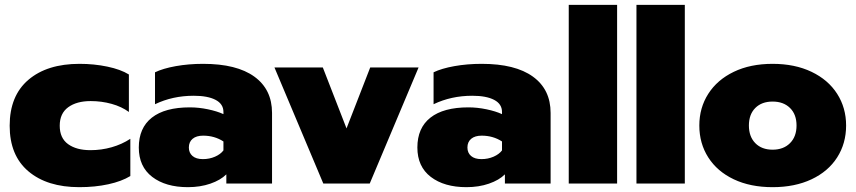

<svg xmlns="http://www.w3.org/2000/svg" viewBox="-20 -759 3539 794"><path d="M20 -239Q20 -363 97.5 -429Q175 -495 309 -495Q369 -495 424 -483.5Q479 -472 513 -451V-296Q483 -318 441.5 -329.5Q400 -341 355 -341Q297 -341 262 -315.5Q227 -290 227 -239Q227 -188 261.5 -163Q296 -138 354 -138Q399 -138 441.5 -150Q484 -162 519 -185V-31Q483 -9 428 3Q373 15 308 15Q175 15 97.5 -50.5Q20 -116 20 -239Z M554 -149Q554 -230 608 -272.5Q662 -315 765 -315Q802 -315 840 -307Q878 -299 904 -287V-296Q904 -329 871.5 -346Q839 -363 781 -363Q694 -363 621 -328V-460Q654 -476 707 -485.5Q760 -495 820 -495Q959 -495 1032 -442Q1105 -389 1105 -292V0H916V-38Q892 -14 850 0.5Q808 15 757 15Q665 15 609.5 -27.5Q554 -70 554 -149ZM904 -137V-174Q867 -198 820 -198Q792 -198 776.5 -185Q761 -172 761 -149Q761 -127 776 -114Q791 -101 819 -101Q846 -101 869 -111Q892 -121 904 -137Z M1115 -480H1315L1413 -228L1511 -480H1711L1509 0H1317Z M1706 -149Q1706 -230 1760 -272.5Q1814 -315 1917 -315Q1954 -315 1992 -307Q2030 -299 2056 -287V-296Q2056 -329 2023.5 -346Q1991 -363 1933 -363Q1846 -363 1773 -328V-460Q1806 -476 1859 -485.5Q1912 -495 1972 -495Q2111 -495 2184 -442Q2257 -389 2257 -292V0H2068V-38Q2044 -14 2002 0.5Q1960 15 1909 15Q1817 15 1761.5 -27.5Q1706 -70 1706 -149ZM2056 -137V-174Q2019 -198 1972 -198Q1944 -198 1928.5 -185Q1913 -172 1913 -149Q1913 -127 1928 -114Q1943 -101 1971 -101Q1998 -101 2021 -111Q2044 -121 2056 -137Z M2332 -739H2532V0H2332Z M2612 -739H2812V0H2612Z M2872 -240Q2872 -313 2909 -371Q2946 -429 3014.5 -462Q3083 -495 3175 -495Q3267 -495 3336 -462Q3405 -429 3442 -371Q3479 -313 3479 -240Q3479 -166 3442 -108Q3405 -50 3336 -17.5Q3267 15 3175 15Q3083 15 3014.5 -17.5Q2946 -50 2909 -108Q2872 -166 2872 -240ZM3274 -240Q3274 -286 3247 -312.5Q3220 -339 3175 -339Q3130 -339 3103.5 -312.5Q3077 -286 3077 -240Q3077 -194 3103.5 -167Q3130 -140 3175 -140Q3220 -140 3247 -167Q3274 -194 3274 -240Z"/></svg>

Font: Prompt ExtraBold
Style: Regular
Weight: 800
Designer: Katatrad Team
Foundry: CadsonDemak
Version: Version 1.001